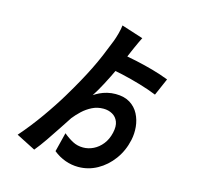

<svg xmlns="http://www.w3.org/2000/svg" viewBox="-128 -983 1256 1207"><g transform="rotate(15 500.0 -379.5)"><path d="M593.3 -417.2Q650.2 -417.2 687.4 -394Q724.5 -370.7 744.1 -332.8Q763.7 -294.9 768 -250.5Q772.2 -206.1 763 -163.8Q747.2 -90.7 705.5 -34Q663.8 22.7 606 54.7Q548.2 86.6 482.7 86.6Q439.7 86.6 398.1 71.8Q356.4 56.9 320.2 27.5L351.5 -97.4Q382.6 -71.5 413.2 -55.4Q443.7 -39.3 481 -39.3Q515.1 -39.3 547.7 -55.2Q580.3 -71.1 604.8 -102Q629.4 -132.9 639.8 -178Q649.8 -221.9 638.6 -250.6Q627.4 -279.4 601.5 -293.9Q575.7 -308.4 543.4 -308.4Q503.4 -308.4 469.8 -291.5Q436.2 -274.5 409.5 -249.6Q382.8 -224.6 362.5 -199Q341.3 -167 311.3 -121.1Q281.3 -75.1 249.3 -28.6Q217.3 18 188.3 53L63.6 -10.7Q96 -47.4 127.6 -87.7Q159.3 -128 188.7 -169.4Q218.1 -210.8 245 -251.8Q272 -292.7 294 -329.7Q330 -389.7 357.9 -440.2Q385.8 -490.6 408.8 -537Q431.8 -583.4 452.2 -631.4Q472.5 -679.5 494.1 -734.8Q503.2 -758 511.8 -790.2Q520.4 -822.3 522.4 -844.7L663.3 -799.5Q657 -787.6 648.1 -768.6Q639.2 -749.6 631.2 -731.6Q623.1 -713.6 618.1 -701.6Q592.1 -638.7 563.6 -577.2Q535 -515.6 507.2 -463Q479.5 -410.4 455 -373.1Q470.1 -383.4 491.3 -393.8Q512.6 -404.2 538.9 -410.7Q565.1 -417.2 593.3 -417.2ZM488.2 -567 530 -676Q603 -665 662.7 -652.1Q722.3 -639.2 775.6 -624.3Q828.9 -609.4 880.9 -589.4L832.1 -477.4Q783.1 -497.4 722.4 -515.3Q661.6 -533.2 600.4 -547.1Q539.2 -561 488.2 -567Z"/></g></svg>

Font: Noto Sans KR Thin
Style: Regular
Weight: 100
Designer: Ryoko NISHIZUKA 西塚涼子 (kana, bopomofo & ideographs); Paul D. Hunt (Latin, Greek & Cyrillic); Sandoll Communications 산돌커뮤니
Foundry: Adobe
Version: Version 2.004-H2;hotconv 1.0.118;makeotfexe 2.5.65603